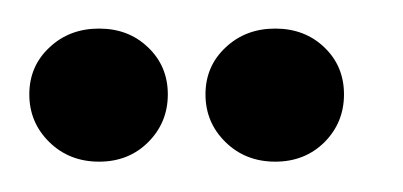

<svg xmlns="http://www.w3.org/2000/svg" viewBox="-20 -659 275 131"><path d="M47.6 -548.7Q27.3 -548.7 13.7 -562Q0 -575.4 0 -594.6Q0 -613.8 13.7 -626.6Q27.3 -639.5 47.6 -639.5Q67.8 -639.5 81.1 -626.6Q94.5 -613.8 94.5 -594.6Q94.5 -575.4 81.1 -562Q67.8 -548.7 47.6 -548.7ZM167.8 -548.7Q147.5 -548.7 133.9 -562Q120.2 -575.4 120.2 -594.6Q120.2 -613.8 133.9 -626.6Q147.5 -639.5 167.8 -639.5Q188 -639.5 201.4 -626.6Q214.7 -613.8 214.7 -594.6Q214.7 -575.4 201.4 -562Q188 -548.7 167.8 -548.7Z"/></svg>

Font: Alumni Sans Thin
Style: Regular
Weight: 100
Designer: Robert E. Leuschke
Foundry: Robert E. Leuschke
Version: Version 1.018